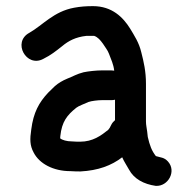

<svg xmlns="http://www.w3.org/2000/svg" viewBox="-20 -535 629 626"><path d="M214.4 -74H214C197.9 -74 182.6 -78.4 176.2 -84C176.2 -84.3 176.2 -84.6 176.2 -84.9C176.2 -85.6 176.4 -88 176.7 -91.4C181.6 -138.4 198.7 -159.6 228.9 -183.8C236.6 -189.9 255.4 -196.4 268.5 -202.5C278 -205.9 299.4 -208.5 313 -208.5H342.8C347.2 -208.5 349.1 -208.6 355 -209.9V-143.2C350.1 -139.1 345.8 -134.1 343 -128.5L337.7 -118.2C336.8 -116.5 335.6 -114.9 332.7 -111.5C309.2 -92.9 282.9 -73 240.6 -73C231.5 -73 222.7 -73.3 214.4 -74ZM378.4 -22.2C384.7 -7.5 393.5 4.7 400.6 17.9C417 48.6 448.9 65.4 487.7 71L488 71C528.3 73.4 556.3 23 527.5 -8.6C514.8 -22.5 503.9 -21 488.2 -26.1C474.5 -43.5 468.1 -61.3 461.8 -88.6L459.9 -105.7C458.5 -118.5 455.9 -126.5 455.9 -139V-261.6C455.9 -302.6 448.6 -333.6 440.7 -364.4C433.2 -396.3 418 -418.8 404 -442.2C381.5 -478.2 345.6 -515 283.2 -515C260.5 -515 242.1 -513.6 222.1 -509.9C155.3 -497.9 119.8 -453.2 75.8 -428.1C19.2 -397.9 65.9 -313.6 120.8 -342.8C145.9 -355.3 161.7 -367.9 183 -384.8C203.3 -401.8 226.7 -414.2 261.3 -418H287.2C298.5 -414.1 307.1 -404.5 315.7 -392.4C323.5 -379.8 330.6 -372.2 335.2 -360C342.3 -341.2 350 -325.5 352.4 -304.6C350.9 -304.9 345.8 -305.5 342.8 -305.5H313C293.9 -305.5 268.1 -302.7 252.5 -299.4C230.6 -294 217.3 -285.4 199.1 -278.5C183.9 -272.2 170.6 -264.3 159.3 -254.6L137 -232.8C107 -200.9 88.9 -167.8 82 -113.4C77.1 -81 77.2 -60.7 89.7 -37.7C108.3 -1.3 153.8 23 209.5 23C220.3 23.7 230.9 24 241.7 24H241.9L242.1 24C299.9 21 343.3 4.8 378.4 -22.2Z"/></svg>

Font: HoneyBee
Style: Blk
Weight: 700
Foundry: Cannot Into Space Fonts
Version: Version 0.89